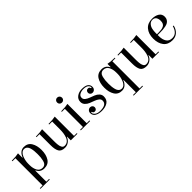

<svg xmlns="http://www.w3.org/2000/svg" viewBox="185 -1839 3223 3223"><g transform="rotate(-45 1796.5 -227.5)"><path d="M190 200H256V215H35V200H101V-445H30V-460H51Q129 -460 190 -473V-369H196Q214 -420 249.5 -450Q285 -480 334 -480Q424 -480 467.5 -409.5Q511 -339 511 -233Q511 -123 466 -51.5Q421 20 327 20Q235 20 196 -62H190ZM188 -231V-195Q188 -117 218 -62.5Q248 -8 312 -8Q346 -8 368 -28Q390 -48 399 -86Q408 -124 411 -156Q414 -188 414 -233Q414 -275 410.5 -308Q407 -341 397.5 -376.5Q388 -412 365.5 -432Q343 -452 310 -452Q280 -452 255.5 -429.5Q231 -407 217 -372.5Q203 -338 195.5 -301Q188 -264 188 -231Z M973 -445H902V-460H923Q1001 -460 1062 -473V-15H1128V0H971V-87H965Q948 -39 907.5 -9.5Q867 20 817 20Q732 20 702.5 -31Q673 -82 673 -185V-445H602V-460H623Q701 -460 762 -473V-199Q762 -171 762.5 -156Q763 -141 765 -114.5Q767 -88 771.5 -72.5Q776 -57 784 -40.5Q792 -24 805 -16Q818 -8 836 -8Q877 -8 905.5 -31Q934 -54 948 -94Q962 -134 967.5 -175Q973 -216 973 -264Z M1363 -473V-15H1429V0H1208V-15H1274V-445H1203V-460H1224Q1302 -460 1363 -473ZM1273.5 -569.5Q1257 -586 1257 -611Q1257 -636 1273.5 -653Q1290 -670 1315 -670Q1340 -670 1357 -653Q1374 -636 1374 -611Q1374 -586 1357 -569.5Q1340 -553 1315 -553Q1290 -553 1273.5 -569.5Z M1712 -480Q1864 -480 1864 -377Q1864 -347 1844.5 -326.5Q1825 -306 1795 -306Q1772 -306 1755.5 -321.5Q1739 -337 1739 -359Q1739 -382 1752 -397.5Q1765 -413 1787 -413Q1821 -413 1827 -387Q1828 -378 1836 -378Q1845 -378 1845 -387Q1845 -415 1817.5 -437.5Q1790 -460 1728 -460Q1677 -460 1640.5 -439Q1604 -418 1604 -376Q1604 -343 1633 -320Q1662 -297 1703 -282Q1744 -267 1785.5 -250.5Q1827 -234 1856 -203Q1885 -172 1885 -128Q1885 -53 1831.5 -16.5Q1778 20 1692 20Q1620 20 1572 -8Q1524 -36 1524 -93Q1524 -123 1543.5 -143.5Q1563 -164 1593 -164Q1616 -164 1632.5 -148.5Q1649 -133 1649 -111Q1649 -88 1636 -72.5Q1623 -57 1601 -57Q1567 -57 1561 -83Q1560 -92 1552 -92Q1543 -92 1543 -83Q1543 -53 1576.5 -26.5Q1610 0 1676 0Q1821 0 1821 -94Q1821 -127 1792 -150Q1763 -173 1721.5 -188Q1680 -203 1639 -219.5Q1598 -236 1569 -267Q1540 -298 1540 -342Q1540 -406 1590.5 -443Q1641 -480 1712 -480Z M2248 200H2314V-91H2308Q2290 -40 2254.5 -10Q2219 20 2170 20Q2080 20 2036.5 -50.5Q1993 -121 1993 -227Q1993 -337 2038 -408.5Q2083 -480 2177 -480Q2269 -480 2308 -398H2314V-473Q2375 -460 2453 -460H2474V-445H2403V200H2469V215H2248ZM2316 -229V-265Q2316 -343 2286 -397.5Q2256 -452 2192 -452Q2158 -452 2136 -432Q2114 -412 2105 -374Q2096 -336 2093 -304Q2090 -272 2090 -227Q2090 -185 2093.5 -152Q2097 -119 2106.5 -83.5Q2116 -48 2138.5 -28Q2161 -8 2194 -8Q2224 -8 2248.5 -30.5Q2273 -53 2287 -87.5Q2301 -122 2308.5 -159Q2316 -196 2316 -229Z M2910 -445H2839V-460H2860Q2938 -460 2999 -473V-15H3065V0H2908V-87H2902Q2885 -39 2844.5 -9.5Q2804 20 2754 20Q2669 20 2639.5 -31Q2610 -82 2610 -185V-445H2539V-460H2560Q2638 -460 2699 -473V-199Q2699 -171 2699.5 -156Q2700 -141 2702 -114.5Q2704 -88 2708.5 -72.5Q2713 -57 2721 -40.5Q2729 -24 2742 -16Q2755 -8 2773 -8Q2814 -8 2842.5 -31Q2871 -54 2885 -94Q2899 -134 2904.5 -175Q2910 -216 2910 -264Z M3379 -480Q3454 -480 3504.5 -448Q3555 -416 3555 -352Q3555 -316 3539.5 -291Q3524 -266 3501.5 -252Q3479 -238 3442 -230.5Q3405 -223 3374.5 -221Q3344 -219 3300 -219H3253V-190Q3253 -109 3286.5 -58.5Q3320 -8 3391 -8Q3449 -8 3485.5 -46Q3522 -84 3537 -144L3555 -142Q3539 -69 3490.5 -24.5Q3442 20 3368 20Q3264 20 3210 -48.5Q3156 -117 3156 -230Q3156 -343 3214 -411.5Q3272 -480 3379 -480ZM3253 -237H3288Q3329 -237 3357 -241Q3385 -245 3409.5 -257Q3434 -269 3446 -292.5Q3458 -316 3458 -352Q3458 -402 3436.5 -432.5Q3415 -463 3370 -463Q3327 -463 3299.5 -431.5Q3272 -400 3262.5 -358Q3253 -316 3253 -265Z"/></g></svg>

Font: Elsie Swash Caps
Style: Regular
Weight: 400
Designer: Alejandro Inler
Foundry: Alejandro Inler
Version: 1.001